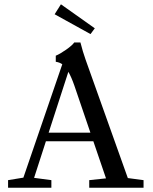

<svg xmlns="http://www.w3.org/2000/svg" viewBox="-20 -874 713 894"><path d="M401.4 -715.3 234.4 -807.6 263.7 -854 421.4 -742.2ZM17.6 0V-35.2L88.9 -46.9L270 -574.7Q258.3 -583.5 239.7 -586.4V-614.7Q259.3 -622.6 288.1 -642.8Q316.9 -663.1 325.7 -676.3H354.5Q365.7 -632.3 378.4 -596.7L575.2 -44.9L648.4 -35.2V0H395.5V-35.2L473.6 -43.5L414.6 -216.3H193.8L138.7 -45.9L219.2 -35.2V0ZM326.2 -475.6Q312 -516.1 298.3 -539.6L206.5 -256.3H400.9Z"/></svg>

Font: Elstob 8pt
Style: Regular
Weight: 400
Designer: Peter S. Baker
Version: Version 1.015